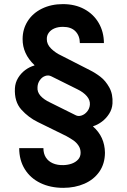

<svg xmlns="http://www.w3.org/2000/svg" viewBox="-20 -757 613 924"><path d="M364.3 -549.7Q364 -584.9 343 -606.4Q322.1 -627.8 282.7 -627.8Q259.6 -627.8 242 -620.4Q224.4 -612.9 214.7 -599.4Q204.9 -585.9 205.3 -568.9Q204.9 -543.7 226.2 -522.9Q247.5 -502.1 275.6 -489.3L411.9 -419.7Q438.9 -406.2 463.4 -387.4Q487.9 -368.6 506 -336.1Q524.1 -303.6 521.3 -258.5Q519.5 -231.5 505.1 -209.2Q490.8 -186.8 470.3 -171.5Q449.9 -156.2 429 -149.9L427.6 -148.4Q484 -99.1 485.1 -22Q484.7 30.9 458.3 69.1Q431.8 107.2 386.2 127.1Q340.6 147 284.8 147Q222.3 147 174 123.6Q125.7 100.1 99.1 56.8Q72.4 13.5 72.4 -44H188.9Q188.9 -17.8 200.6 0.7Q212.4 19.2 234.2 28.8Q256 38.4 285.5 37.6Q307.5 36.9 326 30.2Q344.5 23.4 356.2 10.3Q367.9 -2.8 367.9 -22Q367.9 -41.5 357.6 -56.6Q347.3 -71.7 333.5 -81.3Q319.6 -90.9 299 -102.3Q299 -102.3 299 -102.3Q299 -102.3 299 -102.3L161.9 -169.7Q117.2 -191.4 82.7 -229.6Q48.3 -267.8 51.8 -332.4Q53.3 -359.4 67.1 -382.1Q81 -404.8 101.7 -420.1Q122.5 -435.4 145.6 -441.8V-443.9Q88.4 -498.2 88.8 -568.9Q88.8 -616.8 113.3 -655.4Q137.8 -693.9 182.2 -715.6Q226.6 -737.2 282.7 -737.2Q341.3 -737.2 385.8 -713.1Q430.4 -688.9 455.1 -646.3Q479.8 -603.7 480.1 -549.7ZM412.6 -253.6Q414.1 -275.2 397.9 -294.2Q381.7 -313.2 352.3 -327.4L226.6 -389.9Q213.1 -396.7 197.8 -391.5Q182.5 -386.4 171.9 -371.4Q161.2 -356.5 160.5 -337.4Q158.4 -314.6 174.7 -296.2Q191.1 -277.7 221.6 -263.5L344.5 -202.4Q356.5 -196 372.2 -201Q387.8 -206 399.5 -220.3Q411.2 -234.7 412.6 -253.6Z"/></svg>

Font: Riot Sans
Style: Regular
Weight: 400
Designer: Rasmus Andersson
Foundry: rsms
Version: Version 3.005